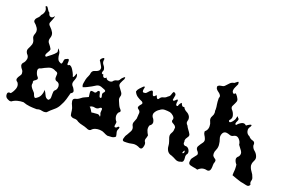

<svg xmlns="http://www.w3.org/2000/svg" viewBox="-111 -1335 2608 1733"><g transform="rotate(20 1192.5 -468.0)"><path d="M42 -19.5Q18.6 -30.3 18.6 -59.1Q18.6 -81.1 40 -81.1Q44.9 -81.1 49.8 -80.1Q69.3 -101.6 81.1 -134.3Q85 -146.5 85 -157.7Q85 -176.8 72.3 -193.8Q60.5 -200.7 57.6 -208.5Q54.7 -215.8 56.6 -223.6Q60.5 -238.3 72.3 -253.9Q84 -267.6 84 -281.7Q84 -283.7 83 -286.1Q83 -302.2 72.3 -314.9Q60.5 -327.6 55.7 -340.8Q51.8 -348.1 52.7 -356.4Q52.7 -364.3 59.6 -373.5Q78.1 -390.6 83 -418Q84 -422.4 84 -426.3Q84 -448.2 66.4 -463.9Q55.7 -479 55.7 -493.2Q55.7 -502.9 60.5 -512.7Q73.2 -536.6 81.1 -560.1Q83 -567.9 83 -575.7Q83 -592.8 73.2 -608.9Q66.4 -620.6 66.4 -632.8Q66.4 -645 72.3 -657.7Q77.1 -671.4 77.1 -683.1Q77.1 -699.7 68.4 -713.4Q53.7 -737.3 30.3 -755.9Q25.4 -764.6 26.4 -772Q27.3 -779.3 30.3 -785.6Q38.1 -797.9 50.8 -809.1Q62.5 -820.3 66.4 -836.4Q85 -855.5 88.9 -877.4Q89.8 -881.8 89.8 -886.7Q89.8 -904.3 77.1 -921.9Q82 -928.7 86.9 -928.7Q94.7 -928.7 102.5 -913.6Q116.2 -888.2 128.9 -882.3Q135.7 -851.6 154.3 -849.1Q155.3 -849.1 158.2 -849.1Q174.8 -849.1 186.5 -870.6Q187.5 -861.3 184.6 -852.1Q181.6 -842.8 177.7 -833Q169.9 -816.4 164.1 -799.3Q163.1 -795.9 163.1 -792.5Q163.1 -778.8 178.7 -765.6Q200.2 -745.6 212.9 -721.7Q218.8 -709.5 218.8 -695.8Q218.8 -682.1 212.9 -667Q210 -657.7 210 -648.9Q210 -631.3 222.7 -617.7Q240.2 -597.2 252 -575.2Q252 -562.5 240.2 -544.9Q228.5 -527.8 225.6 -514.6Q224.6 -508.8 226.6 -504.4Q228.5 -500 236.3 -497.6Q256.8 -515.1 280.3 -531.7Q302.7 -548.8 317.4 -568.8Q322.3 -577.1 316.4 -596.2Q310.5 -615.7 325.2 -595.2Q337.9 -580.6 339.8 -560.1Q340.8 -540 346.7 -522Q349.6 -512.7 355.5 -504.4Q361.3 -496.6 373 -491.7Q380.9 -486.3 385.7 -486.8Q389.6 -486.8 391.6 -490.7Q396.5 -499 397.5 -518.1Q398.4 -537.1 416 -541Q425.8 -547.4 431.6 -547.4Q436.5 -547.9 438.5 -543.9Q443.4 -536.1 441.4 -519.5Q438.5 -502.4 443.4 -496.1Q445.3 -493.2 449.2 -494.1Q453.1 -494.6 460.9 -500.5Q479.5 -498.5 496.1 -472.2Q512.7 -445.8 520.5 -425.8Q521.5 -417.5 523.4 -414.1Q525.4 -410.2 527.3 -409.7Q534.2 -409.2 541 -427.7Q547.9 -446.8 547.9 -450.2Q556.6 -440.9 557.6 -431.2Q559.6 -420.9 557.6 -410.6Q552.7 -391.6 544.9 -372.6Q542 -364.7 542 -357.4Q542 -346.2 548.8 -335.4Q564.5 -320.3 574.2 -298.8Q577.1 -292.5 577.1 -287.1Q577.1 -273.4 557.6 -264.2Q549.8 -231.9 540 -199.7Q530.3 -167.5 513.7 -138.7Q498 -104 467.8 -80.1Q438.5 -56.6 413.1 -29.3Q401.4 -23.9 387.7 -23.9Q378.9 -23.9 368.2 -26.4Q358.4 -29.3 347.7 -29.3Q334 -29.3 320.3 -23.9Q317.4 -23.9 311.5 -23.9Q281.2 -23.9 252 -26.9Q217.8 -30.3 186.5 -42.5Q185.5 -42.5 182.6 -42.5Q157.2 -42.5 130.9 -35.6Q101.6 -28.3 80.1 -11.7Q75.2 -10.3 70.3 -10.3Q65.4 -10.3 60.5 -11.2Q50.8 -14.2 42 -19.5ZM285.2 -122.1Q308.6 -137.2 318.4 -162.6Q327.1 -183.1 327.1 -204.6Q327.1 -209 326.2 -213.4Q339.8 -197.3 351.6 -169.4Q363.3 -142.1 388.7 -139.2Q405.3 -150.9 405.3 -168.5Q405.3 -177.2 405.3 -186Q405.3 -194.8 405.3 -203.6Q405.3 -212.9 406.2 -221.7Q407.2 -230.5 413.1 -237.8Q433.6 -252.9 433.6 -280.3Q433.6 -283.2 433.6 -286.1Q430.7 -317.9 399.4 -323.7Q390.6 -327.6 387.7 -333.5Q383.8 -339.8 382.8 -347.2Q382.8 -353.5 382.8 -360.4Q382.8 -371.1 383.8 -382.3Q383.8 -383.8 383.8 -385.3Q383.8 -401.4 359.4 -406.7Q339.8 -418.5 319.3 -418.5Q305.7 -418.5 292 -413.1Q257.8 -399.4 229.5 -382.8Q204.1 -378.9 204.1 -356.9Q204.1 -352.1 205.1 -346.7Q211.9 -315.4 228.5 -299.8Q234.4 -292.5 234.4 -287.1Q234.4 -282.2 231.4 -277.8Q224.6 -268.6 210.9 -260.7Q197.3 -252.9 205.1 -234.4Q201.2 -222.7 203.1 -213.4Q205.1 -204.1 210 -196.3Q218.8 -181.6 232.4 -168.9Q247.1 -156.2 252 -138.7Q255.9 -126 263.7 -118.2Q271.5 -110.4 285.2 -122.1Z M802.2 -16.1Q779.3 -25.4 755.4 -30.3Q731.4 -34.7 709.5 -45.9Q692.4 -60.1 670.9 -60.1Q668.9 -60.1 667 -60.1Q667 -60.1 664.6 -60.1Q642.1 -60.1 628.4 -76.2Q623 -97.7 621.1 -120.6Q618.7 -143.1 607.9 -163.6Q599.1 -178.2 595.2 -201.2Q594.7 -204.1 594.7 -208Q594.7 -225.6 614.3 -231.4Q637.7 -236.3 655.8 -251.5Q673.8 -267.1 695.8 -275.4Q702.6 -278.3 710 -281.7Q717.3 -285.2 724.1 -288.6Q723.1 -303.2 720.2 -318.4Q716.8 -333 721.7 -347.2Q728 -348.6 734.4 -348.6Q743.7 -348.6 753.9 -345.7Q756.8 -344.7 759.8 -344.7Q772.5 -344.7 779.3 -362.8Q786.1 -370.1 791 -371.1Q795.4 -372.1 798.3 -369.1Q805.7 -362.3 808.1 -343.3Q811 -323.7 820.3 -316.9Q838.4 -313.5 830.6 -337.9Q827.6 -346.7 827.6 -353.5Q827.6 -366.2 836.9 -372.6Q844.2 -380.4 844.2 -386.7Q844.2 -395 831.5 -400.4Q809.1 -409.7 795.4 -414.1Q787.1 -416.5 779.3 -416.5Q766.1 -416.5 753.9 -409.7Q734.9 -398.9 717.3 -387.7Q698.7 -377.9 680.2 -368.2Q661.6 -358.4 641.6 -352.5Q634.3 -363.3 634.3 -377.4Q634.3 -382.8 635.3 -388.2Q639.6 -408.2 642.1 -425.8Q646.5 -445.3 655.8 -462.9Q665 -481 666.5 -501Q673.8 -522.9 695.3 -527.8Q717.3 -533.2 731.4 -546.9Q738.3 -557.1 738.3 -567.9Q738.3 -577.6 732.4 -586.9Q720.2 -606.4 710.9 -623.5Q704.1 -629.4 704.1 -636.2Q704.1 -643.6 712.4 -652.3Q724.6 -665 731.9 -665Q734.4 -665 736.3 -663.6Q738.3 -662.1 738.8 -658.7Q739.3 -655.3 737.8 -649.4Q736.8 -643.6 736.8 -638.2Q736.8 -620.1 749.5 -605Q766.6 -585.4 767.6 -561.5Q761.2 -548.8 760.3 -536.1Q759.3 -523.4 778.8 -523.9Q777.8 -506.8 790 -500Q802.7 -493.7 814.9 -508.8Q818.8 -488.3 845.7 -485.8Q849.1 -485.4 852.1 -485.4Q874 -485.4 882.3 -501.5Q894.5 -513.7 911.6 -516.1Q929.2 -518.6 937.5 -537.6Q942.9 -548.3 960.4 -563Q966.3 -567.9 969.2 -567.9Q972.7 -567.9 972.7 -562.5Q972.7 -557.6 970.2 -548.3Q959 -529.3 949.2 -506.3Q945.8 -498.5 945.8 -490.7Q945.8 -476.6 958 -463.4Q970.7 -447.3 983.9 -427.7Q991.7 -416.5 991.7 -403.8Q991.7 -395 987.8 -385.7Q985.8 -378.9 985.8 -372.6Q985.8 -360.8 991.7 -348.6Q1000.5 -330.1 1007.3 -313Q1013.7 -296.9 1030.3 -279.8Q1037.1 -272.9 1037.1 -266.1Q1037.1 -256.3 1022.9 -247.6Q1013.2 -232.9 1013.2 -215.8Q1013.2 -209.5 1014.6 -203.1Q1019 -179.2 1035.2 -162.6Q1036.6 -152.3 1033.2 -136.2Q1029.3 -120.1 1034.7 -114.3Q1037.1 -111.8 1042 -112.3Q1046.9 -112.3 1055.7 -117.2Q1064.5 -130.9 1073.2 -128.4Q1078.1 -127.4 1078.1 -121.1Q1078.1 -116.7 1075.2 -109.9Q1067.4 -97.7 1067.4 -85.4Q1067.4 -79.1 1069.3 -72.8Q1075.2 -54.7 1077.1 -36.6Q1063 -21.5 1041 -19.5Q1019.5 -17.1 1000 -17.1Q980.5 -22.5 962.4 -32.7Q944.3 -42.5 923.3 -43Q918 -43.5 913.1 -43.5Q896 -43.5 878.9 -38.6Q856.9 -32.7 842.3 -15.1Q835 -9.3 825.2 -9.3Q823.7 -9.3 822.3 -9.8Q811 -10.7 802.2 -16.1ZM875.5 -178.7Q869.1 -188 872.1 -206.1Q875.5 -224.1 870.6 -231.4Q868.7 -234.9 863.8 -234.9Q859.4 -234.9 851.1 -230.5Q836.9 -215.8 818.4 -215.8Q812.5 -215.8 806.2 -217.3Q798.3 -219.2 791 -219.2Q774.4 -219.2 760.3 -209Q769.5 -203.6 776.4 -192.9Q783.2 -182.1 789.1 -172.4Q792 -163.1 800.3 -166Q809.1 -168.9 815.9 -168Q831.1 -169.4 848.1 -170.9Q849.6 -170.9 851.1 -170.9Q866.2 -170.9 875.5 -157.2Q882.3 -156.2 878.9 -165.5Q876 -174.8 875.5 -178.7Z M1292.5 -21.5Q1274.9 -28.3 1257.3 -28.3Q1245.6 -28.3 1233.9 -25.4Q1208.5 -19 1183.1 -19Q1183.1 -19 1173.3 -19Q1168.5 -18.6 1164.6 -18.6Q1144 -18.6 1144 -35.2Q1144 -38.6 1145 -42.5Q1150.9 -70.3 1163.6 -85.9Q1174.3 -105.5 1187 -127.9Q1192.9 -139.6 1192.9 -151.4Q1192.9 -162.6 1187 -174.3Q1179.2 -186 1179.2 -198.7Q1179.2 -206.1 1182.1 -213.9Q1189 -234.9 1196.8 -252.9Q1196.8 -273.4 1199.7 -299.3Q1200.7 -302.7 1200.7 -306.2Q1200.7 -327.1 1182.1 -337.9Q1174.3 -343.3 1172.4 -349.1Q1171.4 -354.5 1173.3 -360.8Q1179.2 -374.5 1192.9 -388.7Q1197.8 -394.5 1197.8 -399.9Q1197.8 -407.7 1187 -415Q1162.6 -424.3 1139.2 -439.9Q1116.7 -456.1 1106.9 -481.4Q1111.8 -500.5 1126.5 -515.6Q1141.1 -530.3 1153.8 -543.9Q1172.4 -556.6 1167.5 -536.6Q1163.6 -523.4 1163.6 -513.2Q1163.6 -507.8 1164.6 -502.9Q1166.5 -498.5 1169.4 -496.1Q1173.3 -494.1 1179.2 -495.6Q1193.8 -494.1 1203.6 -505.9Q1213.4 -517.6 1223.1 -527.3Q1228 -532.2 1233.9 -535.6Q1239.7 -538.6 1246.6 -537.1Q1253.4 -529.3 1256.3 -514.6Q1259.3 -499.5 1267.1 -496.1Q1271 -494.6 1274.9 -496.1Q1278.8 -498 1284.7 -503.9Q1293.5 -520.5 1298.3 -503.9Q1303.2 -487.8 1312 -483.9Q1314 -482.4 1317.9 -484.4Q1321.8 -486.3 1325.7 -492.7Q1336.4 -511.7 1357.9 -515.6Q1378.4 -520 1393.1 -536.6Q1410.6 -545.4 1415.5 -563.5Q1419.4 -581.5 1429.2 -594.2Q1452.6 -587.9 1452.6 -569.8Q1452.6 -567.4 1451.7 -564.9Q1448.7 -542.5 1444.8 -524.4Q1452.6 -511.2 1465.3 -525.4Q1478 -540 1484.9 -540Q1487.8 -540 1488.8 -537.1Q1489.7 -533.7 1489.7 -525.9Q1485.8 -514.2 1487.8 -497.1Q1489.7 -480 1507.3 -486.8Q1507.3 -497.6 1516.1 -509.8Q1523.9 -522 1530.8 -525.9Q1534.7 -513.2 1542.5 -502.9Q1549.3 -492.7 1564.9 -498Q1575.7 -476.1 1598.1 -464.8Q1620.6 -454.1 1632.3 -433.1Q1638.2 -420.9 1638.2 -408.7Q1638.2 -400.4 1635.3 -391.6Q1633.3 -385.7 1633.3 -380.4Q1633.3 -364.7 1647.9 -351.6Q1656.7 -333 1669.4 -316.9Q1682.1 -300.8 1691.9 -282.7Q1697.8 -268.1 1689 -256.8Q1681.2 -245.6 1674.3 -233.4Q1671.4 -227.1 1670.4 -219.7Q1669.4 -212.9 1672.4 -204.6Q1668.5 -185.5 1679.2 -176.8Q1689 -168.5 1706.5 -170.4Q1727.1 -163.1 1735.8 -139.6Q1738.8 -131.8 1738.8 -124.5Q1738.8 -109.9 1728 -98.6Q1723.1 -86.4 1726.1 -69.8Q1729 -52.7 1725.1 -40Q1723.1 -33.2 1718.3 -28.8Q1712.4 -23.9 1701.7 -22.9Q1689.9 -18.1 1679.2 -18.1Q1665.5 -18.1 1651.9 -25.4Q1629.4 -38.1 1606 -46.9Q1579.6 -51.8 1564.9 -72.8Q1551.3 -94.2 1550.3 -119.1Q1549.3 -139.2 1542.5 -158.2Q1536.6 -177.2 1529.8 -195.8Q1527.8 -203.1 1527.8 -210.4Q1527.8 -225.6 1536.6 -239.3Q1548.3 -257.3 1548.3 -277.8V-282.2Q1551.3 -292.5 1548.3 -299.3Q1545.4 -305.7 1540.5 -310.5Q1529.8 -319.8 1516.1 -326.7Q1502.4 -333.5 1503.4 -348.6Q1507.3 -356.9 1507.3 -363.8Q1507.3 -377 1495.6 -388.2Q1479 -404.3 1459.5 -410.2Q1436 -414.1 1409.7 -414.1Q1383.3 -414.1 1363.8 -397Q1342.3 -384.8 1328.6 -362.3Q1320.8 -351.1 1320.8 -338.4Q1320.8 -326.7 1327.6 -314.5Q1344.2 -296.9 1348.1 -273.4Q1348.1 -270.5 1348.1 -268.1Q1348.1 -248.5 1326.7 -235.4Q1320.8 -221.7 1320.8 -208.5Q1320.8 -198.2 1323.7 -188Q1331.5 -165 1344.2 -145.5Q1341.3 -126.5 1334.5 -109.4Q1332.5 -104 1332.5 -98.6Q1332.5 -86.9 1342.3 -74.7Q1345.2 -66.4 1345.2 -57.6Q1345.2 -43.9 1339.4 -28.3Q1333.5 -11.7 1319.8 -11.7Q1312 -11.7 1301.3 -17.6Q1300.3 -18.1 1297.4 -19.5Q1295.4 -20 1292.5 -21.5ZM1705.6 -116.7Q1703.6 -138.7 1694.8 -121.6Q1686 -105 1690.9 -101.6Q1691.9 -100.6 1694.8 -101.6Q1697.8 -102.5 1701.7 -106.4Q1702.6 -107.9 1703.6 -111.3Q1704.6 -112.8 1705.6 -116.7Z M1849.1 -12.2Q1825.7 -15.1 1798.3 -22Q1777.8 -27.3 1777.8 -48.8Q1777.8 -55.7 1779.8 -64V-65.4Q1779.8 -74.2 1784.7 -82.5Q1789.6 -90.8 1796.4 -98.6Q1809.1 -113.3 1818.8 -127.4Q1823.7 -133.3 1823.7 -140.1Q1823.7 -149.9 1814.9 -161.6Q1798.3 -177.7 1798.3 -193.4Q1798.3 -201.7 1803.2 -209.5Q1815.9 -232.4 1832.5 -253.4Q1839.4 -263.2 1840.3 -272.9Q1840.3 -274.9 1840.3 -276.9Q1840.3 -284.2 1837.4 -291.5Q1831.5 -308.1 1820.8 -323.7Q1813 -336.4 1813 -349.1Q1813 -352.5 1813 -356Q1835.4 -373 1838.4 -402.8Q1838.4 -408.7 1838.4 -414.1Q1838.4 -436.5 1828.6 -455.1Q1821.8 -467.3 1821.8 -480Q1821.8 -493.2 1829.6 -506.3Q1840.3 -523.9 1840.3 -542Q1840.3 -551.3 1837.4 -560.5Q1838.4 -566.9 1838.4 -573.7Q1838.4 -597.7 1833.5 -621.1Q1829.6 -646 1829.6 -670.9Q1829.6 -674.3 1829.6 -681.2Q1833.5 -689 1833.5 -695.3Q1833.5 -696.8 1833.5 -698.2Q1832.5 -705.6 1827.6 -711.9Q1819.8 -723.6 1804.2 -733.4Q1789.6 -743.2 1782.7 -756.3Q1779.8 -764.2 1779.8 -769.5Q1779.8 -770.5 1779.8 -772Q1780.8 -778.3 1784.7 -781.7Q1795.4 -790.5 1815.9 -792.5Q1836.4 -794.4 1846.2 -806.2Q1862.8 -822.3 1875.5 -837.4Q1889.2 -853 1914.6 -856.9Q1926.3 -865.2 1939 -876Q1941.9 -878.9 1944.8 -878.9Q1951.7 -878.9 1951.7 -857.4Q1945.8 -843.3 1936 -824.2Q1926.3 -804.7 1926.3 -788.1Q1926.3 -779.3 1931.2 -772Q1936 -765.1 1947.8 -760.7Q1948.7 -767.6 1951.7 -770Q1952.6 -772 1955.6 -772H1956.5Q1965.3 -770.5 1978 -751.5Q1989.7 -732.9 1992.7 -724.6Q1993.7 -719.7 1993.7 -715.3Q1993.7 -710.9 1992.7 -706.5Q1989.7 -697.3 1985.8 -689Q1977.1 -672.4 1970.2 -656.7Q1967.3 -650.9 1967.3 -644.5Q1967.3 -634.8 1975.1 -625Q1995.6 -604 2002.4 -576.2Q2004.4 -569.8 2004.4 -563.5Q2004.4 -543 1985.8 -524.9Q1986.8 -517.1 1988.8 -513.2Q1991.7 -509.8 1994.6 -509.8Q2006.3 -509.8 2022 -529.8Q2038.6 -550.8 2038.6 -563.5Q2041.5 -572.8 2044.4 -581.1Q2045.4 -584 2046.4 -584Q2049.3 -584 2053.2 -573.2Q2063 -568.4 2063 -558.6Q2063 -552.7 2059.1 -544.9Q2049.3 -525.4 2049.3 -514.6Q2049.3 -510.3 2052.2 -508.3Q2054.2 -506.8 2058.1 -506.8Q2059.1 -506.8 2061 -506.8Q2075.7 -526.4 2100.1 -538.6Q2109.9 -543.5 2118.7 -543.5Q2132.3 -543.5 2145 -531.2Q2151.9 -538.1 2169.4 -547.4Q2180.2 -553.7 2186 -553.7Q2189.9 -553.7 2190.9 -551.3Q2191.9 -550.3 2191.9 -547.9Q2191.9 -546.4 2190.9 -544.9Q2189.9 -541 2186 -533.7Q2173.3 -518.6 2173.3 -501Q2173.3 -494.1 2175.3 -486.8Q2182.1 -460.9 2207.5 -450.7Q2223.1 -430.7 2248.5 -424.8Q2270 -419.9 2270 -396Q2270 -391.6 2269 -387.2Q2273.9 -360.8 2294.4 -344.2Q2314.9 -328.1 2324.7 -304.2Q2329.6 -293 2329.6 -281.7Q2329.6 -268.1 2321.8 -255.4Q2311 -235.8 2311 -215.3Q2311 -210.9 2311 -206.5Q2316.9 -180.7 2333.5 -158.7Q2351.1 -136.7 2358.9 -111.3Q2362.8 -103 2362.8 -93.8Q2362.8 -86.4 2359.9 -78.6Q2357.9 -72.8 2357.9 -66.9Q2357.9 -55.2 2365.7 -43.9Q2358.9 -24.9 2340.3 -24.9Q2334.5 -24.9 2326.7 -26.9Q2295.4 -34.7 2275.9 -37.1Q2252.4 -43.5 2230 -51.8Q2206.5 -60.1 2184.1 -68.4Q2184.1 -93.8 2187 -119.6Q2187 -127 2187 -134.3Q2187 -152.8 2184.1 -170.9Q2167.5 -188.5 2162.6 -210Q2161.6 -213.9 2161.6 -217.3Q2161.6 -233.9 2180.2 -248.5Q2189 -262.2 2189 -275.4Q2189 -289.1 2180.2 -301.8Q2161.6 -326.7 2146 -347.7Q2145 -375 2122.6 -398.4Q2108.9 -412.1 2093.3 -412.1Q2082.5 -412.1 2070.8 -405.3Q2061 -398.9 2050.3 -398.9Q2043.5 -398.9 2035.6 -401.9Q2017.1 -409.2 2000.5 -410.2Q1999.5 -410.2 1998.5 -410.2Q1990.7 -410.2 1982.9 -406.7Q1974.1 -402.8 1967.3 -391.1Q1959.5 -376 1959.5 -360.8Q1959.5 -349.6 1963.4 -338.9Q1973.1 -313 1975.1 -286.6Q1976.1 -280.3 1976.1 -273.9Q1976.1 -252.9 1966.3 -231.4Q1957.5 -214.4 1957.5 -196.8Q1957.5 -185.5 1961.4 -173.8Q1969.2 -163.1 1983.9 -153.8Q1994.6 -147.5 1994.6 -135.7Q1994.6 -130.4 1992.7 -124Q1986.8 -111.8 1986.8 -94.7Q1986.8 -90.8 1986.8 -86.9Q1986.8 -85 1986.8 -80.6Q1986.8 -62 1981.9 -48.8Q1979 -40.5 1972.2 -35.6Q1966.3 -31.2 1956.5 -31.2Q1955.6 -31.2 1953.6 -31.2Q1940.9 -34.7 1928.2 -34.7Q1916.5 -34.7 1906.7 -31.7Q1885.3 -24.9 1867.7 -6.8Q1863.8 -8.3 1858.9 -9.3Q1854 -10.7 1849.1 -12.2Z"/></g></svg>

Font: Brazier Flame
Style: Regular
Weight: 400
Designer: Walter E Stewart
Version: 0.1